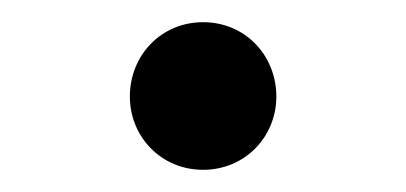

<svg xmlns="http://www.w3.org/2000/svg" viewBox="-20 -449 366 173"><path d="M163 -296C201 -296 229 -326 229 -362C229 -399 201 -429 163 -429C125 -429 97 -399 97 -362C97 -326 125 -296 163 -296Z"/></svg>

Font: Noto Serif CJK JP
Style: Regular
Weight: 400
Designer: Ryoko NISHIZUKA 西塚涼子 (kana & ideographs); Frank Grießhammer (Latin, Greek & Cyrillic); Wenlong ZHANG 张文龙 (bopomofo); San
Foundry: Adobe Systems Incorporated
Version: Version 1.000;PS 1;hotconv 16.6.53;makeotf.lib2.5.65590